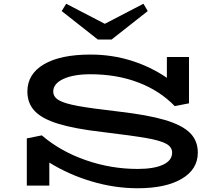

<svg xmlns="http://www.w3.org/2000/svg" viewBox="-20 -990 1152 1024"><path d="M1035 -176Q1035 -87 949.5 -36.5Q864 14 714 14Q591 14 468.5 -22.5Q346 -59 243 -123V0H123V-252L203 -268Q302 -183 437 -136Q572 -89 714 -89Q801 -89 849.5 -111.5Q898 -134 898 -176Q898 -206 866 -223.5Q834 -241 759 -254Q684 -267 526 -286Q379 -303 292 -329.5Q205 -356 165.5 -397.5Q126 -439 126 -502Q126 -595 214 -647Q302 -699 463 -699Q577 -699 680.5 -666.5Q784 -634 870 -575V-686H988V-439L912 -424Q833 -506 718 -550Q603 -594 462 -594Q372 -594 318 -569Q264 -544 264 -502Q264 -473 294 -455.5Q324 -438 395 -425Q466 -412 613 -395Q769 -377 860 -350Q951 -323 993 -281.5Q1035 -240 1035 -176ZM768 -931 575 -779H502L309 -931L333 -970L539 -863L745 -970Z"/></svg>

Font: BioRhyme Expanded
Style: Bold
Weight: 700
Width: 7
Designer: Aoife Mooney
Foundry: Aoife Mooney Type
Version: Version 1.000